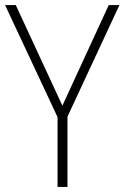

<svg xmlns="http://www.w3.org/2000/svg" viewBox="-20 -734 489 754"><path d="M225 -319 42 -714H0L206 -274V0H245V-276L449 -714H407Z"/></svg>

Font: Noto Sans Lao SemiCondensed ExtraLight
Style: Regular
Weight: 200
Width: 4
Designer: Monotype Design Team
Foundry: Monotype Imaging Inc.
Version: Version 2.003